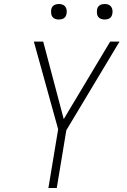

<svg xmlns="http://www.w3.org/2000/svg" viewBox="-20 -944 640 964"><path d="M223 0 272 -295 150 -735H197L300 -346L533 -735H580L313 -290L265 0ZM506 -846Q496 -846 487.5 -849Q479 -852 473.5 -859Q468 -866 467 -875.5Q466 -885 467 -895Q468 -901 471 -907Q474 -913 480 -917Q486 -921 492.5 -922.5Q499 -924 505 -924Q515 -924 523.5 -921Q532 -918 537.5 -911Q543 -904 544.5 -894.5Q546 -885 544 -875Q543 -869 540 -863Q537 -857 531.5 -853Q526 -849 519 -847.5Q512 -846 506 -846ZM276 -846Q266 -846 257.5 -849Q249 -852 243.5 -859Q238 -866 237 -875.5Q236 -885 237 -895Q238 -901 241 -907Q244 -913 250 -917Q256 -921 262.5 -922.5Q269 -924 275 -924Q285 -924 293.5 -921Q302 -918 307.5 -911Q313 -904 314.5 -894.5Q316 -885 314 -875Q313 -869 310 -863Q307 -857 301.5 -853Q296 -849 289 -847.5Q282 -846 276 -846Z"/></svg>

Font: Iosevka Extralight Extended
Style: Italic
Weight: 200
Width: 7
Italic angle: -9°
Monospace: yes
Designer: Belleve Invis
Foundry: Belleve Invis
Version: Version 32.5.0; ttfautohint (v1.8.4)